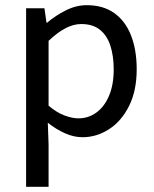

<svg xmlns="http://www.w3.org/2000/svg" viewBox="-20 -519 596 743"><path d="M81 204V-487H152L160 -431H162Q195 -459 235 -479Q275 -499 316 -499Q379 -499 422 -468.5Q465 -438 487 -382Q509 -326 509 -251Q509 -168 479.5 -109Q450 -50 402 -19Q354 12 299 12Q266 12 232 -3Q198 -18 165 -44L168 40V204ZM283 -61Q322 -61 353 -83.5Q384 -106 402 -148.5Q420 -191 420 -250Q420 -303 407 -342.5Q394 -382 366.5 -404Q339 -426 294 -426Q265 -426 234 -410Q203 -394 168 -361V-110Q200 -83 230 -72Q260 -61 283 -61Z"/></svg>

Font: Assistant Medium
Style: Regular
Weight: 500
Designer: Hebrew By Ben Nathan, Latin by Paul Hunt
Version: Version 3.000